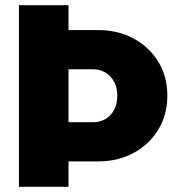

<svg xmlns="http://www.w3.org/2000/svg" viewBox="-20 -720 690 740"><path d="M53 0V-700H244V-604H360Q434 -604 494 -572Q554 -540 589.5 -483Q625 -426 625 -351Q625 -277 589.5 -219.5Q554 -162 494 -130Q434 -98 360 -98H244V0ZM244 -249H340Q365 -249 386 -261Q407 -273 419.5 -296Q432 -319 432 -351Q432 -383 419.5 -405.5Q407 -428 386 -440.5Q365 -453 340 -453H244Z"/></svg>

Font: MuseoModerno Thin ExtraBold
Style: Regular
Weight: 800
Version: Version 1.002